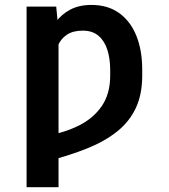

<svg xmlns="http://www.w3.org/2000/svg" viewBox="-20 -573 700 796"><path d="M222.7 -444.6V203.1H90.2V-545.5H213.1ZM202.8 -312.1 145.6 -287.6Q152.7 -345.9 167.8 -394.2Q182.9 -442.5 208.5 -478Q234 -513.5 271.1 -533Q308.2 -552.6 358.7 -552.6Q427.2 -552.6 474.1 -518.8Q521 -485.1 545.3 -424.7Q569.6 -364.3 569.6 -284.4V-259.2Q569.6 -182.2 543.3 -125.7Q517 -69.2 466.4 -28.6Q415.8 12.1 343.6 41.4Q271.3 70.7 179 94.5L170.5 -9.9Q247.9 -22.7 308.1 -53.1Q368.3 -83.5 402.5 -134.1Q436.8 -184.7 436.8 -259.2V-284.4Q436.8 -328.1 425.6 -364.9Q414.4 -401.6 389.4 -423.8Q364.3 -446 322.8 -446Q283 -446 257.6 -429.3Q232.2 -412.6 219.3 -382.5Q206.3 -352.3 202.8 -312.1Z"/></svg>

Font: InterMG SemiBold
Style: Regular
Weight: 600
Designer: Rasmus Andersson
Foundry: rsms
Version: Version 3.019;December 26, 2023;FontCreator 15.0.0.2955 64-b